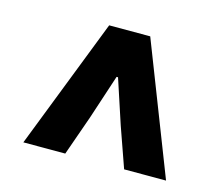

<svg xmlns="http://www.w3.org/2000/svg" viewBox="-73 -863 755 646"><g transform="rotate(15 304.5 -539.5)"><path d="M56 -312H202L251 -451L302 -606H307L358 -451L407 -312H553L376 -767H233Z"/></g></svg>

Font: Noto Sans JP Black
Style: Regular
Weight: 900
Designer: Ryoko NISHIZUKA 西塚涼子 (kana, bopomofo & ideographs); Paul D. Hunt (Latin, Greek & Cyrillic); Sandoll Communications 산돌커뮤니
Foundry: Adobe
Version: Version 2.002;hotconv 1.0.116;makeotfexe 2.5.65601